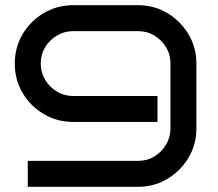

<svg xmlns="http://www.w3.org/2000/svg" viewBox="-20 -720 841 740"><path d="M737 -225Q737 -163 706.5 -112Q676 -61 625 -30.5Q574 0 512 0H87V-100H512Q547 -100 575 -117Q603 -134 620 -162.5Q637 -191 637 -225V-475Q637 -510 620 -538Q603 -566 575 -583Q547 -600 512 -600H262Q228 -600 199.5 -583Q171 -566 154 -538Q137 -510 137 -475Q137 -441 154 -412.5Q171 -384 199.5 -367Q228 -350 262 -350H587V-250H262Q200 -250 148.5 -280.5Q97 -311 67 -362Q37 -413 37 -475Q37 -537 67 -588Q97 -639 148.5 -669.5Q200 -700 262 -700H512Q574 -700 625 -669.5Q676 -639 706.5 -588Q737 -537 737 -475Z"/></svg>

Font: Bruno Ace
Style: Regular
Weight: 400
Version: Version 1.100; ttfautohint (v1.8.4.7-5d5b);gftools[0.9.27]